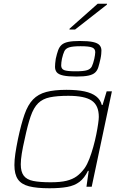

<svg xmlns="http://www.w3.org/2000/svg" viewBox="-20 -998 652 1026"><path d="M244 8Q176 8 135 -2.5Q94 -13 75.5 -40Q57 -67 57 -116Q57 -143 62 -177Q67 -211 76 -255Q93 -335 111 -386.5Q129 -438 156.5 -466.5Q184 -495 227 -506.5Q270 -518 335 -518Q393 -518 432 -509.5Q471 -501 494 -483Q517 -465 524 -437H528L550 -510H578L470 0H442L454 -85H450Q431 -46 404.5 -26Q378 -6 339 1Q300 8 244 8ZM251 -24Q303 -24 335.5 -32Q368 -40 390 -56Q412 -72 432 -99Q446 -119 457.5 -149Q469 -179 478.5 -213Q488 -247 494.5 -279.5Q501 -312 504.5 -337Q508 -362 508 -373Q508 -435 470 -460.5Q432 -486 345 -486Q285 -486 246.5 -478Q208 -470 184 -446.5Q160 -423 144 -377Q128 -331 112 -255Q102 -212 96.5 -178Q91 -144 91 -120Q91 -80 107 -59Q123 -38 158 -31Q193 -24 251 -24ZM389 -589Q343 -589 318 -594.5Q293 -600 283.5 -611.5Q274 -623 274 -641Q274 -648 275 -660Q276 -672 278 -684Q284 -711 290.5 -729Q297 -747 309 -758Q321 -769 344 -774Q367 -779 406 -779Q452 -779 477 -773.5Q502 -768 512 -756.5Q522 -745 522 -728Q522 -721 521 -709.5Q520 -698 517 -684Q511 -657 505.5 -639Q500 -621 488 -610Q476 -599 452.5 -594Q429 -589 389 -589ZM384 -617Q427 -617 445.5 -623Q464 -629 471 -643.5Q478 -658 484 -684Q486 -695 487.5 -703.5Q489 -712 489 -719Q489 -737 473 -744Q457 -751 411 -751Q369 -751 350 -745Q331 -739 324 -724.5Q317 -710 311 -684Q309 -674 308 -664.5Q307 -655 307 -648Q307 -630 322.5 -623.5Q338 -617 384 -617ZM351 -840 352 -845 502 -978H552L551 -973L381 -840Z"/></svg>

Font: Saira SemiExpanded Thin
Style: Italic
Weight: 250
Width: 6
Italic angle: -12°
Designer: Hector Gatti with collaboration of the Omnibus-Type team
Foundry: Omnibus-Type
Version: Version 1.101